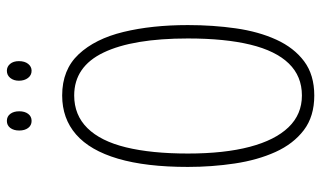

<svg xmlns="http://www.w3.org/2000/svg" viewBox="-208 -717 935 559"><g transform="rotate(-90 259.5 -437.5)"><path d="M466 -358Q466 -285 456.5 -218.5Q447 -152 423.5 -100.5Q400 -49 360.5 -19.5Q321 10 261 10Q200 10 160 -20.5Q120 -51 96.5 -103Q73 -155 63 -221.5Q53 -288 53 -358Q53 -480 77 -561.5Q101 -643 147.5 -683.5Q194 -724 261 -724Q336 -724 381 -676Q426 -628 446 -545.5Q466 -463 466 -358ZM92 -358Q92 -252 111.5 -178Q131 -104 168.5 -65Q206 -26 261 -26Q317 -26 354 -64Q391 -102 409 -176Q427 -250 427 -358Q427 -518 386 -603.5Q345 -689 261 -689Q204 -689 166 -650.5Q128 -612 110 -538Q92 -464 92 -358ZM159 -849Q159 -865 166.5 -875Q174 -885 187 -885Q200 -885 207.5 -875Q215 -865 215 -849Q215 -833 207.5 -823Q200 -813 187 -813Q174 -813 166.5 -823Q159 -833 159 -849ZM304 -850Q304 -865 312 -875Q320 -885 333 -885Q345 -885 353 -875.5Q361 -866 361 -850Q361 -833 353 -823Q345 -813 333 -813Q320 -813 312 -823.5Q304 -834 304 -850Z"/></g></svg>

Font: Noto Sans Khmer ExtraCondensed ExtraLight
Style: Regular
Weight: 250
Width: 2
Designer: Danh Hong and the Monotype Design Team
Foundry: Monotype Imaging Inc.
Version: Version 2.004